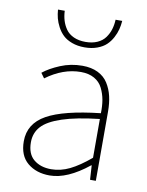

<svg xmlns="http://www.w3.org/2000/svg" viewBox="-83 -776 651 848"><g transform="rotate(10 243.0 -352.0)"><path d="M198.2 12.2Q138.2 12.2 99.1 -20.3Q60.1 -52.7 60.1 -117.2Q60.1 -196.3 134.8 -238Q209.5 -279.8 374 -297.9Q375 -330.1 370.4 -356.9Q365.7 -383.8 353.5 -408.7Q341.3 -433.6 316.4 -447.8Q291.5 -461.9 255.9 -461.9Q176.3 -461.9 100.1 -405.8L84 -428.2Q113.3 -451.7 159.4 -470.9Q205.6 -490.2 257.8 -490.2Q298.3 -490.2 327.6 -475.8Q356.9 -461.4 373 -435.8Q389.2 -410.2 396.5 -379.2Q403.8 -348.1 403.8 -310.1V0H377.9L374 -64H372.1Q277.3 12.2 198.2 12.2ZM200.2 -16.1Q242.2 -16.1 283.2 -36.1Q324.2 -56.2 374 -98.1V-272Q270 -260.3 207.5 -239.5Q145 -218.8 118.4 -189.5Q91.8 -160.2 91.8 -118.2Q91.8 -65.9 122.1 -41Q152.3 -16.1 200.2 -16.1ZM107.9 -715.8H138.2Q139.2 -692.4 145.3 -672.4Q151.4 -652.3 163.8 -634.5Q176.3 -616.7 199 -606.4Q221.7 -596.2 252 -596.2Q282.2 -596.2 304.9 -606.4Q327.6 -616.7 340.3 -634.5Q353 -652.3 359.1 -672.4Q365.2 -692.4 366.2 -715.8H396Q394.5 -695.8 389.9 -677.5Q385.3 -659.2 374.8 -639.4Q364.3 -619.6 348.9 -605Q333.5 -590.3 308.6 -581.1Q283.7 -571.8 252 -571.8Q220.2 -571.8 195.3 -581.1Q170.4 -590.3 155 -605Q139.6 -619.6 129.2 -639.4Q118.7 -659.2 114 -677.5Q109.4 -695.8 107.9 -715.8Z"/></g></svg>

Font: Source Sans 3 ExtraLight
Style: Regular
Weight: 200
Designer: Paul D. Hunt
Foundry: Adobe
Version: Version 3.052;hotconv 1.1.0;makeotfexe 2.6.0